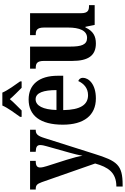

<svg xmlns="http://www.w3.org/2000/svg" viewBox="258 -1064 1038 1593"><g transform="rotate(-90 776.5 -267.0)"><path d="M26 180V232H39C206 232 238 186 297 -3L428 -416C446 -475 462 -489 495 -489H497V-536H314V-489H318C353 -487 370 -479 370 -452C370 -436 365 -415 360 -398L306 -206C296 -169 287 -135 281 -101C277 -131 264 -182 247 -235L195 -398C188 -420 184 -438 184 -453C184 -476 197 -489 235 -489H239V-536H1V-489H5C35 -489 47 -480 62 -439L217 4C187 111 143 180 26 180Z M604 -619V-606H657C684 -634 724 -671 751 -704C777 -672 820 -632 845 -606H898V-619C871 -657 824 -721 805 -766H698C679 -721 631 -657 604 -619ZM757 10C877 10 928 -51 928 -98C928 -118 916 -131 901 -136C881 -92 844 -55 784 -55C704 -55 662 -119 660 -261H945V-306C945 -464 870 -548 748 -548C615 -548 539 -452 539 -264C539 -91 615 10 757 10ZM826 -317H661C664 -428 696 -490 750 -490C805 -490 826 -422 826 -317Z M1213 10C1273 10 1316 -12 1346 -77H1351L1367 0H1531V-47H1525C1490 -47 1464 -54 1464 -113V-536H1282V-489H1286C1320 -489 1345 -481 1345 -420V-221C1345 -126 1320 -63 1259 -63C1202 -63 1187 -111 1187 -202V-536H1004V-489H1008C1048 -489 1068 -478 1068 -420V-187C1068 -51 1114 10 1213 10Z"/></g></svg>

Font: Noto Serif Georgian Condensed SemiBold
Style: Regular
Weight: 600
Width: 3
Designer: Monotype Design Team, Akaki Razmadze
Foundry: Google LLC
Version: Version 2.003